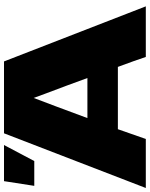

<svg xmlns="http://www.w3.org/2000/svg" viewBox="88 -854 766 983"><g transform="rotate(-90 471.5 -363.0)"><path d="M671 0Q652 -57 620 -143H301L251 0H0L280 -726H648L930 0ZM563 -299Q525 -404 485 -509L461 -574Q426 -483 358 -299ZM138 -571H11L35 -726H220Z"/></g></svg>

Font: Dela Gothic One
Style: Regular
Weight: 400
Designer: aratakana
Foundry: aratakana
Version: Version 1.004